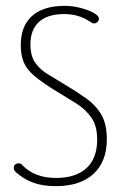

<svg xmlns="http://www.w3.org/2000/svg" viewBox="-20 -626 430 656"><path d="M173 -314Q208 -293 240 -273Q272 -253 292 -224.5Q312 -196 312 -149Q312 -85 275.5 -51.5Q239 -18 171 -18Q100 -18 58 -60Q54 -65 51 -66.5Q48 -68 43 -68Q36 -68 31.5 -63.5Q27 -59 27 -52Q27 -44 35 -37Q64 -12 96 -1Q128 10 171 10Q254 10 299.5 -32Q345 -74 345 -150Q345 -203 325.5 -235.5Q306 -268 273 -291Q240 -314 200 -338Q171 -356 144 -372Q117 -388 100.5 -411.5Q84 -435 84 -474Q84 -525 113.5 -551.5Q143 -578 200 -578Q248 -578 286 -553Q290 -551 292.5 -549Q295 -547 297.5 -546.5Q300 -546 301 -546Q308 -546 313 -551Q318 -556 318 -562Q318 -572 300 -582Q282 -592 255 -599Q228 -606 201 -606Q128 -606 89.5 -571.5Q51 -537 51 -472Q51 -438 61 -413.5Q71 -389 97.5 -366.5Q124 -344 173 -314Z"/></svg>

Font: Beiruti ExtraLight
Style: Regular
Weight: 250
Designer: Arlette Boutros
Foundry: Boutros
Version: Version 1.41